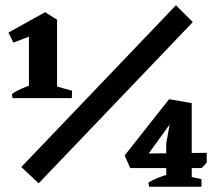

<svg xmlns="http://www.w3.org/2000/svg" viewBox="-20 -710 826 730"><path d="M90 -337V-625L197 -635V-337ZM28 -337 25 -352Q38 -362 59.5 -372Q81 -382 99 -386V-337ZM185 -337 186 -384 254 -365 253 -337ZM31 -548 12 -586 152 -664 162 -642 154 -595ZM146 -625 151 -664 197 -635ZM127 -13 61 -75 649 -690 713 -626ZM475 -71 454 -119 623 -333 661 -321 675 -274 655 -278 532 -108 510 -126 766 -129V-92L747 -71ZM547 0 544 -15Q558 -25 580.5 -34Q603 -43 621 -47V0ZM683 0 685 -42 746 -29V0ZM612 0V-164L631 -271L622 -333L709 -318V0Z"/></svg>

Font: Eczar
Style: Bold
Weight: 700
Designer: Vaibhav Singh
Foundry: Rosetta Type Foundry
Version: Version 2.000